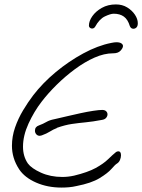

<svg xmlns="http://www.w3.org/2000/svg" viewBox="-20 -793 643 868"><path d="M258 55Q195 55 143.5 32.5Q92 10 67 -27Q50 -53 42 -79.5Q34 -106 34 -134Q34 -176 48 -216.5Q62 -257 84.5 -294.5Q107 -332 130 -362Q173 -418 232 -467Q291 -516 356.5 -551.5Q422 -587 483 -599Q497 -602 506 -602Q521 -602 528.5 -597Q536 -592 536 -585Q536 -576 525 -564Q514 -552 492 -552H491Q451 -552 407 -532.5Q363 -513 319 -480.5Q275 -448 236 -409.5Q197 -371 168 -333Q134 -289 109 -234.5Q84 -180 84 -130Q84 -86 106 -54Q122 -32 165 -12.5Q208 7 262 7Q288 7 315 1Q377 -14 412.5 -33.5Q448 -53 468.5 -73Q489 -93 505 -106Q511 -109 515 -109Q527 -109 527 -91Q527 -81 522.5 -70Q518 -59 508 -53Q501 -49 484 -29.5Q467 -10 430 12.5Q393 35 326 48Q309 52 292 53.5Q275 55 258 55ZM160 -179Q150 -179 144 -186Q138 -193 138 -202Q138 -220 156 -226Q175 -233 189.5 -241.5Q204 -250 225 -254Q225 -254 242.5 -258Q260 -262 287.5 -268.5Q315 -275 345 -281.5Q375 -288 401.5 -292Q428 -296 442 -296Q454 -296 460 -290Q466 -284 466 -276Q466 -268 460 -260.5Q454 -253 441 -251Q399 -243 367 -240Q335 -237 304.5 -232.5Q274 -228 237 -215V-214Q221 -208 206 -198.5Q191 -189 169 -181Q163 -179 160 -179ZM504 -773Q533 -773 555 -759.5Q577 -746 590 -726.5Q603 -707 603 -688Q603 -675 597 -669Q591 -663 583 -663Q572 -663 567 -675Q558 -705 540 -718Q522 -731 494 -731Q480 -731 454.5 -719Q429 -707 410 -672Q405 -664 396 -664Q391 -664 386.5 -667.5Q382 -671 382 -677Q382 -698 397.5 -720Q413 -742 440.5 -757.5Q468 -773 504 -773Z"/></svg>

Font: Grape Nuts
Style: Regular
Weight: 400
Designer: Robert E. Leuschke
Foundry: Robert E. Leuschke
Version: Version 1.010; ttfautohint (v1.8.3)